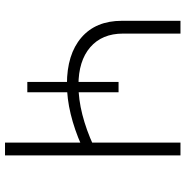

<svg xmlns="http://www.w3.org/2000/svg" viewBox="-7 -733 740 766"><g transform="rotate(90 363.0 -350.0)"><path d="M307 -89V-453H348V-89ZM560 -305Q497 -277 435 -262Q373 -247 316 -247Q197 -247 130 -304.5Q63 -362 63 -466V-700H114V-471Q114 -387 168.5 -340Q223 -293 320 -293Q376 -293 437 -308.5Q498 -324 561 -353ZM549 0V-700H600V0Z"/></g></svg>

Font: MOST Montserrat Light
Style: Regular
Weight: 300
Designer: Julieta Ulanovsky
Foundry: Julieta Ulanovsky
Version: Version 8.000;March 11, 2024;FontCreator 15.0.0.2926 64-bit